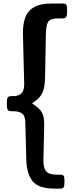

<svg xmlns="http://www.w3.org/2000/svg" viewBox="-20 -949 418 1112"><path d="M297.9 143.6Q204.1 143.6 169.4 101.1Q134.8 58.6 132.3 -22.5L126.5 -242.7Q125.5 -279.3 107.4 -292Q89.4 -304.7 58.6 -304.7H49.8Q27.8 -304.7 23.7 -314.7Q19.5 -324.7 19.5 -348.6Q19.5 -373 23.4 -382.8Q27.3 -392.6 49.8 -392.6H58.6Q88.9 -392.6 105 -409.7Q121.1 -426.8 120.1 -465.8L112.8 -752Q111.8 -802.7 124.5 -842.8Q137.2 -882.8 174.1 -905.8Q210.9 -928.7 281.2 -928.7H339.4Q359.9 -928.7 364.3 -921.6Q368.7 -914.6 368.7 -887.7Q368.7 -857.9 362.8 -850.1Q356.9 -842.3 339.8 -842.3H313.5Q272.5 -842.3 259.5 -823.5Q246.6 -804.7 245.6 -752L241.2 -507.3Q240.7 -474.6 236.3 -447Q231.9 -419.4 216.6 -396Q201.2 -372.6 167.5 -352.5V-348.6Q200.2 -328.1 214.8 -309.3Q229.5 -290.5 233.2 -266.8Q236.8 -243.2 235.8 -207.5L231.4 -22.5Q230.5 20.5 246.1 41.5Q261.7 62.5 306.2 62.5H326.7Q345.2 63 349.4 70.3Q353.5 77.6 353.5 104.5Q353.5 131.3 347.9 137.5Q342.3 143.6 323.7 143.6Z"/></svg>

Font: Denk One
Style: Regular
Weight: 400
Designer: Irina Smirnova, Eben Sorkin
Foundry: Sorkin Type Co.f
Version: Version 1.004; ttfautohint (v1.8.4.7-5d5b);gftools[0.9.23]